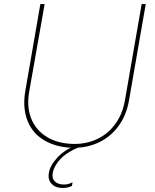

<svg xmlns="http://www.w3.org/2000/svg" viewBox="-20 -720 759 942"><path d="M104 -273 178 -700H199L123 -269Q111 -199 131 -144Q151 -89 199.5 -55Q248 -21 318 -15Q388 -9 446 -33Q504 -57 542.5 -107.5Q581 -158 593 -228L675 -700H695L613 -228Q600 -152 558.5 -97.5Q517 -43 454 -16.5Q391 10 315 4Q238 -3 185.5 -39Q133 -75 112 -135.5Q91 -196 104 -273ZM220 127Q226 91 262 52.5Q298 14 354 -7L366 3Q343 12 323 24Q287 45 265.5 73Q244 101 239 127Q234 154 247.5 168.5Q261 183 286 185Q299 186 311.5 183.5Q324 181 336 174L333 192Q322 198 309 200.5Q296 203 279 202Q248 200 231 179.5Q214 159 220 127Z"/></svg>

Font: Fixel Italic Variable 20240409 Display Thin
Style: Italic
Weight: 100
Italic angle: -10°
Designer: AlfaBravo + MacPaw
Foundry: Kyrylo Tkachov, Marchela Mozhyna, Serhii Makarenko, Maria Weinstein, Zakhar Kryvoshyya
Version: Version 1.211;Glyphs 3.2 (3225)